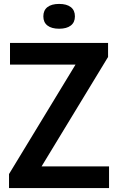

<svg xmlns="http://www.w3.org/2000/svg" viewBox="-20 -959 602 979"><path d="M26 0V-71.5L380.5 -655L383.5 -629.5H31V-740H531V-668.5L176.5 -85L173 -110.5H536V0ZM281.5 -812.5Q243 -812.5 222 -828.8Q201 -845 201 -875.5Q201 -906.5 222 -922.8Q243 -939 281.5 -939Q320 -939 341 -922.8Q362 -906.5 362 -875.5Q362 -845 341 -828.8Q320 -812.5 281.5 -812.5Z"/></svg>

Font: Encode Sans SC SemiCondensed SemiBold
Style: Regular
Weight: 600
Width: 4
Designer: Multiple Designers
Foundry: Impallari Type
Version: Version 3.002